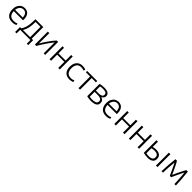

<svg xmlns="http://www.w3.org/2000/svg" viewBox="746 -2901 5417 5417"><g transform="rotate(45 3454.5 -192.0)"><path d="M310 10Q177 10 116.5 -63.5Q56 -137 56 -262Q56 -344 86.5 -404Q117 -464 168 -496Q219 -528 282 -528Q380 -528 434.5 -464Q489 -400 489 -281Q489 -273 488.5 -263.5Q488 -254 487 -246H120Q123 -148 169.5 -97Q216 -46 313 -46Q359 -46 392 -55Q425 -64 441 -73L452 -21Q436 -11 396.5 -0.5Q357 10 310 10ZM121 -297H426Q425 -382 388 -428Q351 -474 283 -474Q234 -474 199 -449Q164 -424 144.5 -383.5Q125 -343 121 -297Z M563 144V-52H613Q654 -111 676 -176Q698 -241 706 -323.5Q714 -406 714 -516H1028V-52H1087V144H1029V0H621V144ZM679 -52H967V-464H772Q772 -340 752.5 -238.5Q733 -137 679 -52Z M1208 0V-516H1268Q1268 -410 1268 -306Q1268 -202 1268 -101Q1293 -147 1329.5 -203.5Q1366 -260 1407.5 -318.5Q1449 -377 1489.5 -429Q1530 -481 1564 -516H1620V0H1560V-436Q1529 -398 1489 -344Q1449 -290 1407.5 -228.5Q1366 -167 1328.5 -107.5Q1291 -48 1264 0Z M1794 0V-516H1855V-294H2141V-516H2202V0H2141V-242H1855V0Z M2588 9Q2469 9 2407 -62.5Q2345 -134 2345 -257Q2345 -339 2374 -400Q2403 -461 2456 -494.5Q2509 -528 2583 -528Q2668 -528 2715 -503L2699 -451Q2679 -461 2652 -467Q2625 -473 2587 -473Q2500 -473 2454.5 -416Q2409 -359 2409 -257Q2409 -159 2453.5 -102.5Q2498 -46 2596 -46Q2632 -46 2663.5 -55Q2695 -64 2711 -73L2724 -20Q2705 -9 2666 0Q2627 9 2588 9Z M2948 0V-464H2779V-516H3180V-464H3010V0Z M3446 9Q3398 9 3357 2.5Q3316 -4 3283 -13V-505Q3311 -514 3354.5 -520.5Q3398 -527 3451 -527Q3504 -527 3552.5 -516.5Q3601 -506 3632 -476Q3663 -446 3663 -389Q3663 -351 3640 -321Q3617 -291 3579 -276Q3687 -249 3687 -147Q3687 -86 3655.5 -52Q3624 -18 3569.5 -4.5Q3515 9 3446 9ZM3344 -297H3467Q3528 -297 3564.5 -319Q3601 -341 3601 -387Q3601 -424 3581.5 -443Q3562 -462 3528 -468.5Q3494 -475 3451 -475Q3419 -475 3389 -472Q3359 -469 3344 -464ZM3449 -44Q3527 -44 3575.5 -66Q3624 -88 3624 -148Q3624 -202 3582 -225Q3540 -248 3471 -248H3344V-54Q3358 -50 3389.5 -47Q3421 -44 3449 -44Z M4052 10Q3919 10 3858.5 -63.5Q3798 -137 3798 -262Q3798 -344 3828.5 -404Q3859 -464 3910 -496Q3961 -528 4024 -528Q4122 -528 4176.5 -464Q4231 -400 4231 -281Q4231 -273 4230.5 -263.5Q4230 -254 4229 -246H3862Q3865 -148 3911.5 -97Q3958 -46 4055 -46Q4101 -46 4134 -55Q4167 -64 4183 -73L4194 -21Q4178 -11 4138.5 -0.5Q4099 10 4052 10ZM3863 -297H4168Q4167 -382 4130 -428Q4093 -474 4025 -474Q3976 -474 3941 -449Q3906 -424 3886.5 -383.5Q3867 -343 3863 -297Z M4377 0V-516H4438V-294H4724V-516H4785V0H4724V-242H4438V0Z M4959 0V-516H5020V-294H5306V-516H5367V0H5306V-242H5020V0Z M5719 11Q5669 11 5618 4Q5567 -3 5541 -12V-516H5602V-308Q5623 -314 5658 -319.5Q5693 -325 5728 -325Q5786 -325 5831.5 -307.5Q5877 -290 5903 -253Q5929 -216 5929 -157Q5929 -69 5870.5 -29Q5812 11 5719 11ZM6038 0V-516H6099V0ZM5719 -42Q5787 -42 5826.5 -70Q5866 -98 5866 -157Q5866 -215 5826.5 -243Q5787 -271 5725 -271Q5692 -271 5659 -267.5Q5626 -264 5602 -254V-54Q5619 -50 5652 -46Q5685 -42 5719 -42Z M6261 0Q6265 -133 6275 -263.5Q6285 -394 6300 -516H6361Q6377 -491 6399.5 -448.5Q6422 -406 6447.5 -353.5Q6473 -301 6499 -245Q6525 -189 6547 -138Q6571 -191 6597.5 -248Q6624 -305 6650.5 -357.5Q6677 -410 6699 -452Q6721 -494 6735 -516H6795Q6810 -386 6819.5 -262.5Q6829 -139 6834 0H6775Q6772 -77 6768.5 -145.5Q6765 -214 6759.5 -283Q6754 -352 6746 -429Q6729 -399 6706.5 -354Q6684 -309 6660 -258.5Q6636 -208 6614 -159Q6592 -110 6575 -72H6519Q6502 -111 6479.5 -160.5Q6457 -210 6433 -261Q6409 -312 6387 -356.5Q6365 -401 6348 -431Q6336 -320 6329.5 -216Q6323 -112 6319 0Z"/></g></svg>

Font: Ubuntu Sans Light
Style: Regular
Weight: 300
Designer: Dalton Maag Ltd
Foundry: Dalton Maag Ltd
Version: Version 1.006; ttfautohint (v1.8.4.7-5d5b)